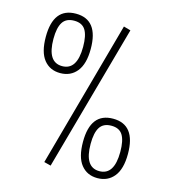

<svg xmlns="http://www.w3.org/2000/svg" viewBox="-103 -754 765 849"><g transform="rotate(15 280.0 -330.0)"><path d="M175 1 360 -669 392 -660 206 9ZM38 -536Q38 -669 141 -669Q244 -669 244 -535Q244 -466 216 -431.5Q188 -397 140.5 -397Q93 -397 65.5 -431.5Q38 -466 38 -536ZM73 -536Q73 -429 141 -429Q209 -429 209 -535Q209 -587 193.5 -612Q178 -637 141.5 -637Q105 -637 89 -612Q73 -587 73 -536ZM317 -130Q317 -263 420 -263Q523 -263 523 -129Q523 -60 495 -25.5Q467 9 419.5 9Q372 9 344.5 -25.5Q317 -60 317 -130ZM352 -130Q352 -23 420 -23Q488 -23 488 -129Q488 -181 472.5 -206Q457 -231 420.5 -231Q384 -231 368 -206Q352 -181 352 -130Z"/></g></svg>

Font: Titillium Web[RUS by Daymarius]
Style: Regular
Weight: 200
Designer: Cyrillization by Daymarius
Foundry: Cyrillization by Daymarius
Version: Version 1.002 September 11, 2018